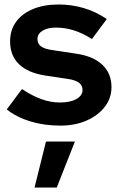

<svg xmlns="http://www.w3.org/2000/svg" viewBox="-20 -550 531 856"><path d="M249 10Q177 10 116 -8.5Q55 -27 10 -62L78 -153Q123 -123 164.5 -108Q206 -93 247 -93Q293 -93 320.5 -108.5Q348 -124 348 -149Q348 -169 332.5 -181Q317 -193 283 -198L183 -213Q105 -225 65 -263.5Q25 -302 25 -365Q25 -416 51.5 -452.5Q78 -489 126.5 -509.5Q175 -530 242 -530Q299 -530 353.5 -514Q408 -498 456 -465L390 -376Q347 -403 308 -415Q269 -427 229 -427Q192 -427 169.5 -413Q147 -399 147 -376Q147 -355 163 -343Q179 -331 218 -326L318 -311Q395 -300 436 -261.5Q477 -223 477 -162Q477 -112 447 -73.5Q417 -35 366 -12.5Q315 10 249 10ZM134 286 185 81H314L233 286Z"/></svg>

Font: Red Hat Display ExtraBold
Style: Regular
Weight: 800
Designer: Pentagram, MCKL
Foundry: Pentagram, MCKL
Version: Version 1.023